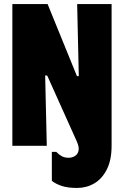

<svg xmlns="http://www.w3.org/2000/svg" viewBox="-20 -720 614 948"><path d="M41 -700H215L360 -344H369L361 -700H531V0Q531 70 507.5 116.5Q484 163 445.5 185.5Q407 208 361 208Q314 208 284.5 198Q255 188 236 173V30H258Q270 43 284.5 51Q299 59 319 59Q335 59 349 51Q363 43 367.5 25.5Q372 8 360 -20L213 -347H203L211 0H41Z"/></svg>

Font: Phudu ExtraBold
Style: Regular
Weight: 800
Version: Version 1.005;gftools[0.9.23]